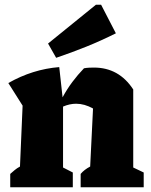

<svg xmlns="http://www.w3.org/2000/svg" viewBox="-20 -787 635 807"><path d="M23 0V-56Q32 -64 41.5 -72Q51 -80 64 -87L75 -343L15 -438Q117 -496 229 -505L243 -378Q262 -413 284.5 -443Q307 -473 333 -500Q344 -502 354.5 -502.5Q365 -503 375 -503Q480 -503 540 -411V-83L584 -62V0H319V-56Q334 -74 359 -87L371 -331Q335 -351 300 -351Q273 -351 245 -339V-83L286 -62V0ZM216 -544 182 -604 383 -767H405L467 -647Q405 -616 343 -591Q281 -566 216 -544Z"/></svg>

Font: Piazzolla ExtraBold
Style: Regular
Weight: 800
Designer: Juan Pablo del Peral
Foundry: Huerta Tipografica
Version: Version 1.330